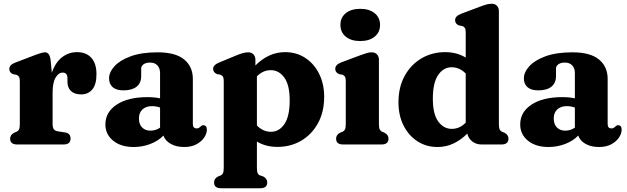

<svg xmlns="http://www.w3.org/2000/svg" viewBox="-20 -769 3336 1022"><path d="M249.5 -448.5 256 -382Q275 -437.5 310.5 -464.5Q346 -491.5 390 -491.5Q438.5 -491.5 466 -461.5Q493.5 -431.5 493.5 -374Q493.5 -319 471.2 -292.8Q449 -266.5 413 -266.5Q376.5 -266.5 357.8 -284.5Q339 -302.5 339 -334V-354Q338.5 -382.5 313 -382.5Q292 -382.5 276 -356.2Q260 -330 260 -274.5V-109.5Q260 -91 266 -81.8Q272 -72.5 288 -70L326.5 -64Q355.5 -59.5 355.5 -31.5Q355.5 0 318.5 0H71Q34 0 34 -31Q34 -51.5 56 -63L69 -68Q77.5 -72 81.5 -80.5Q85.5 -89 85.5 -109.5V-336.5Q85.5 -354 80.8 -360.8Q76 -367.5 67 -371L50 -374Q29.5 -382 29.5 -401.5Q29.5 -423.5 60.5 -435.5L157.5 -472.5Q204 -490.5 218.5 -490.5Q231.5 -490.5 239 -481Q246.5 -471.5 249.5 -448.5Z M541 -106.5Q541 -172.5 601.2 -212.2Q661.5 -252 765.5 -252Q803 -252 832 -245.5V-380Q832 -406 817.8 -421Q803.5 -436 778.5 -436Q757.5 -436 744.5 -427Q731.5 -418 731.5 -404V-363.5Q731.5 -327 707 -307.5Q682.5 -288 637.5 -288Q599 -288 579.8 -305Q560.5 -322 560.5 -352Q560.5 -384.5 589.5 -416.5Q618.5 -448.5 676 -469.5Q733.5 -490.5 819 -490.5Q914 -490.5 960.2 -452.5Q1006.5 -414.5 1006.5 -349V-108.5Q1006.5 -85.5 1027 -85.5Q1035 -85.5 1039.5 -88.8Q1044 -92 1048 -95.5Q1050.5 -98.5 1053.8 -100.5Q1057 -102.5 1061.5 -102.5Q1081 -102.5 1081 -78.5Q1081 -58 1066.8 -36.8Q1052.5 -15.5 1025.8 -1Q999 13.5 960.5 13.5Q918.5 13.5 888.8 -3.2Q859 -20 850 -47.5Q822 -18.5 779.8 -2.5Q737.5 13.5 691.5 13.5Q623.5 13.5 582.2 -20.2Q541 -54 541 -106.5ZM719.5 -138.5Q719.5 -107.5 736.5 -90.5Q753.5 -73.5 780.5 -73.5Q808.5 -73.5 832 -89.5V-196.5Q811.5 -204 788.5 -204Q757 -204 738.2 -186.5Q719.5 -169 719.5 -138.5Z M1339.5 -451V-420.5Q1373 -454.5 1412.5 -473Q1452 -491.5 1498 -491.5Q1557.5 -491.5 1604.2 -461.2Q1651 -431 1678.2 -377.2Q1705.5 -323.5 1705.5 -253.5Q1705.5 -173 1672.5 -113Q1639.5 -53 1583.2 -20Q1527 13 1456.5 13Q1395 13 1347.5 -15.5V123.5Q1347.5 144 1351.5 152.5Q1355.5 161 1364 164.5L1380.5 170Q1402.5 181 1402.5 202Q1402.5 233 1365.5 233H1156.5Q1119.5 233 1119.5 202Q1119.5 181 1141.5 170L1154.5 165Q1163 161 1167 152.5Q1171 144 1171 123.5V-337Q1171 -354.5 1166.2 -361.5Q1161.5 -368.5 1152.5 -371.5L1135.5 -374.5Q1114.5 -383 1114.5 -402.5Q1114.5 -423 1146 -436L1236.5 -473.5Q1276.5 -490.5 1300.5 -490.5Q1319.5 -490.5 1329.5 -479.2Q1339.5 -468 1339.5 -451ZM1421.5 -395.5Q1379.5 -395.5 1347.5 -362.5V-101Q1380 -67.5 1422.5 -67.5Q1466 -67.5 1494 -108.8Q1522 -150 1522 -234.5Q1522 -317 1493.2 -356.2Q1464.5 -395.5 1421.5 -395.5Z M1897.5 -550.5Q1849 -550.5 1820.5 -573.8Q1792 -597 1792 -637Q1792 -675.5 1820.5 -698.8Q1849 -722 1897.5 -722Q1945.5 -722 1974.2 -698.8Q2003 -675.5 2003 -636.5Q2003 -597 1974.2 -573.8Q1945.5 -550.5 1897.5 -550.5ZM1997 -451V-109.5Q1997 -89 2001 -80.5Q2005 -72 2013.5 -68L2026 -63Q2048 -52 2048 -31Q2048 0 2011 0H1806Q1769 0 1769 -31Q1769 -52 1791 -63L1804 -68Q1812.5 -72 1816.5 -80.5Q1820.5 -89 1820.5 -109.5V-337Q1820.5 -354.5 1815.8 -361.5Q1811 -368.5 1802 -371.5L1785 -374.5Q1764.5 -383 1764.5 -402.5Q1764.5 -424.5 1795.5 -436.5L1894 -473.5Q1917 -482 1931 -486.2Q1945 -490.5 1958.5 -490.5Q1977 -490.5 1987 -479.2Q1997 -468 1997 -451Z M2101 -224.5Q2101 -305 2134 -365Q2167 -425 2223.2 -458.2Q2279.5 -491.5 2349.5 -491.5Q2411.5 -491.5 2459 -462.5V-596Q2459 -613.5 2454.2 -620.5Q2449.5 -627.5 2440.5 -630.5L2423.5 -633.5Q2402.5 -641.5 2402.5 -661.5Q2402.5 -683.5 2434 -695.5L2532.5 -732.5Q2554.5 -741 2568.8 -745Q2583 -749 2597.5 -749Q2615.5 -749 2625.5 -738Q2635.5 -727 2635.5 -710V-109.5Q2635.5 -89 2639.5 -80.5Q2643.5 -72 2652 -68L2664.5 -63Q2686.5 -52 2686.5 -31Q2686.5 0 2649.5 0H2542Q2514.5 0 2493.5 -16.5Q2472.5 -33 2467.5 -58Q2433.5 -24 2394 -5.2Q2354.5 13.5 2308.5 13.5Q2249 13.5 2202 -17Q2155 -47.5 2128 -101Q2101 -154.5 2101 -224.5ZM2284 -243.5Q2284 -161.5 2312.8 -122.2Q2341.5 -83 2385 -83Q2426.5 -83 2459 -116V-377.5Q2426.5 -411 2384 -411Q2340.5 -411 2312.2 -369.8Q2284 -328.5 2284 -243.5Z M2749 -106.5Q2749 -172.5 2809.2 -212.2Q2869.5 -252 2973.5 -252Q3011 -252 3040 -245.5V-380Q3040 -406 3025.8 -421Q3011.5 -436 2986.5 -436Q2965.5 -436 2952.5 -427Q2939.5 -418 2939.5 -404V-363.5Q2939.5 -327 2915 -307.5Q2890.5 -288 2845.5 -288Q2807 -288 2787.8 -305Q2768.5 -322 2768.5 -352Q2768.5 -384.5 2797.5 -416.5Q2826.5 -448.5 2884 -469.5Q2941.5 -490.5 3027 -490.5Q3122 -490.5 3168.2 -452.5Q3214.5 -414.5 3214.5 -349V-108.5Q3214.5 -85.5 3235 -85.5Q3243 -85.5 3247.5 -88.8Q3252 -92 3256 -95.5Q3258.5 -98.5 3261.8 -100.5Q3265 -102.5 3269.5 -102.5Q3289 -102.5 3289 -78.5Q3289 -58 3274.8 -36.8Q3260.5 -15.5 3233.8 -1Q3207 13.5 3168.5 13.5Q3126.5 13.5 3096.8 -3.2Q3067 -20 3058 -47.5Q3030 -18.5 2987.8 -2.5Q2945.5 13.5 2899.5 13.5Q2831.5 13.5 2790.2 -20.2Q2749 -54 2749 -106.5ZM2927.5 -138.5Q2927.5 -107.5 2944.5 -90.5Q2961.5 -73.5 2988.5 -73.5Q3016.5 -73.5 3040 -89.5V-196.5Q3019.5 -204 2996.5 -204Q2965 -204 2946.2 -186.5Q2927.5 -169 2927.5 -138.5Z"/></svg>

Font: Fraunces 9pt S050
Style: Bold
Weight: 700
Version: Version 1.000; ttfautohint (v1.8.3)